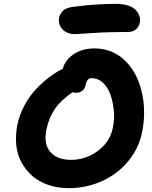

<svg xmlns="http://www.w3.org/2000/svg" viewBox="-20 -974 782 991"><path d="M370.1 -797.9Q324.2 -797.9 301.5 -823.7Q278.8 -849.6 285.2 -882.8Q290.5 -904.8 306.4 -919.7Q322.3 -934.6 359.9 -939Q473.1 -954.1 579.1 -954.1Q616.2 -954.1 643.3 -944.6Q670.4 -935.1 682.9 -919.9Q695.3 -904.8 700.2 -889.4Q705.1 -874 702.1 -859.9Q697.8 -836.4 681.9 -822.8Q666 -809.1 643.1 -809.1Q542 -809.1 457.5 -803.5Q373 -797.9 370.1 -797.9ZM335 -2.9Q278.3 -2.9 230 -19.3Q181.6 -35.6 147.9 -64.9Q114.3 -94.2 91.8 -134.5Q69.3 -174.8 64.2 -223.1Q59.1 -271.5 68.8 -326.2Q79.6 -380.4 106.2 -429.9Q132.8 -479.5 167.5 -515.6Q202.1 -551.8 236.6 -577.4Q271 -603 304.2 -619.1Q315.4 -663.6 359.6 -693.8Q403.8 -724.1 467.8 -724.1Q508.8 -724.1 545.2 -711.2Q581.5 -698.2 609.6 -675Q637.7 -651.9 659.9 -620.4Q682.1 -588.9 696.3 -550.5Q710.4 -512.2 717.5 -470.2Q724.6 -428.2 723.6 -383.3Q722.7 -338.4 713.9 -293.9Q696.8 -207.5 640.6 -140.6Q584.5 -73.7 504.4 -38.3Q424.3 -2.9 335 -2.9ZM219.2 -303.2Q204.6 -231 239.5 -189.9Q274.4 -148.9 348.1 -148.9Q396.5 -148.9 441.7 -169.2Q486.8 -189.5 519.8 -227.3Q552.7 -265.1 562 -313Q572.3 -359.4 567.4 -405.3Q562.5 -451.2 549.1 -488Q535.6 -524.9 510.3 -547.9Q484.9 -570.8 453.1 -570.8Q429.2 -570.8 422.9 -539.1Q419.4 -518.1 406 -506.6Q392.6 -495.1 374 -495.1Q362.8 -495.1 354 -498Q294.9 -457.5 263.2 -411.4Q231.4 -365.2 219.2 -303.2Z"/></svg>

Font: Shantell Sans Bouncy
Style: Bold Italic
Weight: 700
Italic angle: -11.31°
Designer: Stephen Nixon, Anya Danilova, Shantell Martin
Foundry: Arrow Type
Version: Version 1.006;[9816181b4]